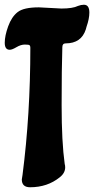

<svg xmlns="http://www.w3.org/2000/svg" viewBox="-75 -763 397 810"><path d="M89 -732 184 -727Q232 -727 254 -738Q267 -743 279 -743Q302 -743 302 -710Q302 -684 290 -650L287 -639Q268 -580 202 -580Q188 -580 188 -564Q185 -475 185 -319.5Q185 -164 198 -71Q200 -65 200 -57Q200 -33 177 -15Q125 27 52 27Q17 27 17 -6L20 -25Q53 -280 53 -562Q53 -569 50 -572Q47 -575 30 -575Q13 -575 -5.5 -564Q-24 -553 -34 -553Q-55 -553 -55 -582.5Q-55 -612 -40.5 -652Q-26 -692 -0.5 -712Q25 -732 89 -732Z"/></svg>

Font: Chicle
Style: Regular
Weight: 400
Designer: Angel Koziupa and Alejandro Paul
Foundry: Angel Koziupa and Alejandro Paul
Version: Version 1.000